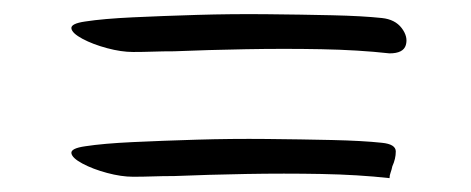

<svg xmlns="http://www.w3.org/2000/svg" viewBox="-20 -436 680 277"><path d="M542 -359Q497 -364 443.5 -365Q390 -366 335 -365Q280 -364 231 -362Q215 -362 200.5 -361.5Q186 -361 172 -361Q155 -361 134.5 -366.5Q114 -372 99 -380Q84 -388 83 -395Q82 -402 103 -405Q129 -409 171.5 -411Q214 -413 264 -414.5Q314 -416 364.5 -415.5Q415 -415 459 -414Q503 -413 531 -410Q550 -408 559.5 -395.5Q569 -383 565.5 -371Q562 -359 542 -359ZM542 -179Q497 -184 443.5 -185Q390 -186 335 -185Q280 -184 231 -182Q215 -182 200.5 -181.5Q186 -181 172 -181Q155 -181 134.5 -186.5Q114 -192 99 -200Q84 -208 83 -215Q82 -222 103 -225Q129 -229 171.5 -231Q214 -233 264 -234.5Q314 -236 364.5 -235.5Q415 -235 459 -234Q503 -233 531 -230Q551 -228 551 -217.5Q551 -207 546 -196Q545 -191 543.5 -187Q542 -183 542 -179Z"/></svg>

Font: Yuji Hentaigana Akari
Style: Regular
Weight: 400
Designer: Kataoka Yuji
Foundry: Kinuta Font Factory
Version: Version 3.002